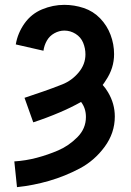

<svg xmlns="http://www.w3.org/2000/svg" viewBox="-20 -558 540 791"><path d="M50 213 39 107Q86 104 131.5 92Q177 80 220 61.5Q263 43 298.5 7.5Q334 -28 334 -76Q334 -112 314 -138Q271 -114 226 -95Q172 -72 117 -54L81 -155Q120 -168 159 -181.5Q198 -195 237 -210.5Q276 -226 304 -259.5Q332 -293 332 -334Q332 -359 322.5 -382Q313 -405 291.5 -418.5Q270 -432 245 -432Q224 -432 204 -421Q184 -410 173 -390.5Q162 -371 159 -349L45 -375Q53 -422 81 -461.5Q109 -501 153.5 -519.5Q198 -538 245 -538Q286 -538 325 -525Q364 -512 392.5 -482.5Q421 -453 435.5 -414.5Q450 -376 450 -335Q450 -277 416 -227Q410 -217 403 -208Q415 -195 425 -178Q453 -131 453 -78Q453 -10 411 47Q369 104 308.5 136Q248 168 182.5 187Q117 206 50 213Z"/></svg>

Font: Iosevka SS01
Style: Bold
Weight: 700
Monospace: yes
Designer: Belleve Invis
Foundry: Belleve Invis
Version: 2.3.3; ttfautohint (v1.8.3)